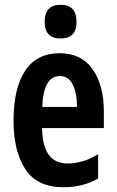

<svg xmlns="http://www.w3.org/2000/svg" viewBox="-20 -778 491 808"><path d="M168 -686Q168 -616 235 -616Q302 -616 302 -686Q302 -758 235 -758Q168 -758 168 -686ZM37 -269Q37 -142 86.5 -66Q136 10 247 10Q330 10 393 -27V-129Q330 -90 264 -90Q159 -90 157 -239H417V-309Q417 -420 369.5 -487Q322 -554 231 -554Q135 -554 86 -480.5Q37 -407 37 -269ZM304 -328H158Q162 -458 233 -458Q268 -458 286 -422.5Q304 -387 304 -328Z"/></svg>

Font: Noto Sans UI Condensed
Style: Bold
Weight: 700
Width: 3
Designer: Monotype Design Team
Foundry: Monotype Imaging Inc.
Version: 1.001